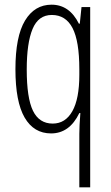

<svg xmlns="http://www.w3.org/2000/svg" viewBox="-20 -560 476 820"><path d="M198.2 9.8Q124.5 9.8 85.2 -57.9Q45.9 -125.5 45.9 -264.2Q45.9 -404.3 86.9 -472.2Q127.9 -540 200.2 -540Q276.4 -540 316.9 -459H320.8L328.1 -529.8H365.2V240.2H318.8V11.2Q318.8 -21.5 323.2 -77.1H318.8Q276.9 9.8 198.2 9.8ZM205.1 -32.2Q259.3 -32.2 289.1 -85.2Q318.8 -138.2 318.8 -240.2V-264.2Q318.8 -384.3 289.8 -440.2Q260.7 -496.1 201.2 -496.1Q144 -496.1 119.1 -436.3Q94.2 -376.5 94.2 -263.2Q94.2 -141.6 120.8 -86.9Q147.5 -32.2 205.1 -32.2Z"/></svg>

Font: TypoPRO Open Sans Condensed
Style: Regular
Weight: 300
Width: 3
Foundry: Ascender Corporation
Version: Version 1.10